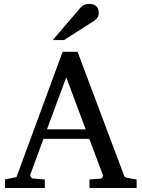

<svg xmlns="http://www.w3.org/2000/svg" viewBox="-20 -948 714 968"><path d="M314 -558.1 216.8 -295.9H412.1ZM431.2 0V-43L488.8 -47.9Q493.7 -47.9 497.1 -54.4Q500.5 -61 499 -64.9L430.2 -248H199.2L132.8 -67.9Q131.8 -64.9 132.8 -61.5Q133.8 -58.1 136.2 -54.9Q138.7 -51.8 141.6 -49.8Q144.5 -47.9 147 -47.9L206.1 -43V0H4.9V-43L63 -55.2L295.9 -687H371.1L603 -69.8Q606.4 -59.6 609.6 -56.2Q612.8 -52.7 624 -50.8L668.9 -43V0ZM478 -883.3Q478 -869.6 471.4 -859.9Q464.8 -850.1 455.1 -843.3L302.7 -746.1H246.1L378.9 -901.4Q384.8 -907.7 389.6 -912.8Q394.5 -918 400.4 -921.4Q406.2 -924.8 413.8 -926.5Q421.4 -928.2 432.1 -928.2Q445.3 -928.2 454.1 -924.1Q462.9 -919.9 468.3 -913.6Q473.6 -907.2 475.8 -899.2Q478 -891.1 478 -883.3Z"/></svg>

Font: BabelStone Ogham Pictish
Style: Bold
Weight: 700
Designer: Andrew West
Foundry: BabelStone
Version: Version 1.02 March 14, 2022